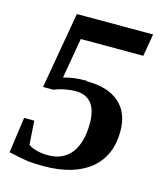

<svg xmlns="http://www.w3.org/2000/svg" viewBox="-102 -733 704 822"><g transform="rotate(15 250.0 -322.0)"><path d="M252 -390 253 -388Q347 -388 397 -344Q447 -300 447 -218Q447 -109 374 -49Q300 11 167 11Q130 11 100 8Q75 5 12 -9L34 -167H79L86 -62Q100 -51 124 -45Q148 -39 174 -39Q240 -39 276 -85Q312 -132 312 -217Q312 -335 216 -335Q199 -335 171 -330Q148 -326 123 -316H78L137 -655H475L458 -556H181L150 -377Q192 -390 252 -390Z"/></g></svg>

Font: Libra Serif Modern
Style: Bold Italic
Weight: 700
Italic angle: -12°
Designer: Stefan Peev, Context Ltd
Foundry: Stefan Peev, Context Ltd
Version: Version 1.000